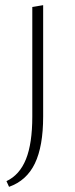

<svg xmlns="http://www.w3.org/2000/svg" viewBox="-20 -434 292 743"><path d="M105 17V-407L147 -414V17Q147 132 115 198.5Q83 265 15 289L5 267Q56 243 80.5 182Q105 121 105 17Z"/></svg>

Font: Ysabeau Infant ExtraLight
Style: Regular
Weight: 250
Designer: Christian Thalmann (Catharsis Fonts)
Version: Version 2.001;gftools[0.9.30]; featfreeze: ss01,ss02,lnum